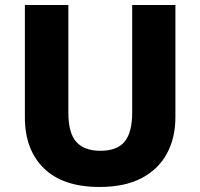

<svg xmlns="http://www.w3.org/2000/svg" viewBox="-20 -734 797 764"><path d="M678 -268Q678 -186 644.5 -123.5Q611 -61 544 -25.5Q477 10 376 10Q231 10 155 -64Q79 -138 79 -267V-714H252V-286Q252 -204 284 -169Q316 -134 379 -134Q446 -134 476 -170.5Q506 -207 506 -287V-714H678Z"/></svg>

Font: Noto Sans Thaana ExtraBold
Style: Regular
Weight: 800
Designer: David Williams
Foundry: Google Inc.
Version: Version 3.001; ttfautohint (v1.8.4.7-5d5b)